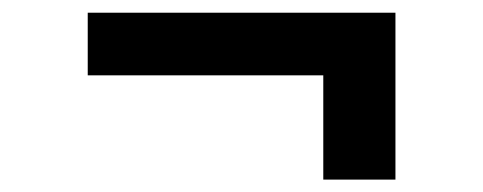

<svg xmlns="http://www.w3.org/2000/svg" viewBox="-20 -436 760 302"><path d="M118 -317.5V-416H602V-153.5H488.5V-317.5Z"/></svg>

Font: Merriweather Sans SemiBold
Style: Regular
Weight: 600
Designer: Eben Sorkin
Foundry: Eben Sorkin
Version: Version 2.001